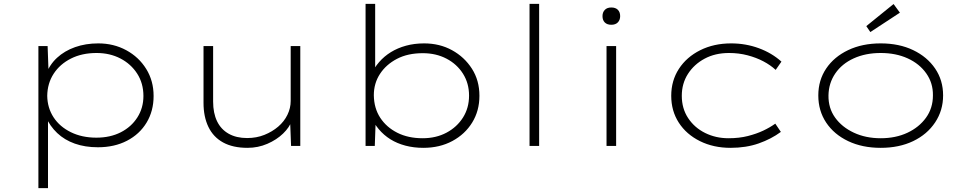

<svg xmlns="http://www.w3.org/2000/svg" viewBox="-20 -760 5029 1000"><path d="M180 220V-520H228L233 -382L219 -371Q238 -423 277 -459Q316 -495 371 -514.5Q426 -534 492 -534Q572 -534 637.5 -498.5Q703 -463 741.5 -401Q780 -339 780 -260Q780 -182 743.5 -121.5Q707 -61 641.5 -27Q576 7 490 7Q423 7 369.5 -12Q316 -31 278 -67Q240 -103 217 -154L230 -143V220ZM482 -43Q554 -43 609 -71Q664 -99 695.5 -148.5Q727 -198 727 -260Q727 -326 694.5 -376.5Q662 -427 607 -455.5Q552 -484 483 -484Q407 -484 349.5 -455Q292 -426 259.5 -376Q227 -326 226 -261Q227 -198 259 -149Q291 -100 349 -71.5Q407 -43 482 -43Z M1269 10Q1193 10 1142 -18Q1091 -46 1065.5 -99Q1040 -152 1040 -224V-520H1090V-231Q1090 -171 1110.5 -128.5Q1131 -86 1171 -63.5Q1211 -41 1267 -41Q1316 -41 1357 -57.5Q1398 -74 1429 -100.5Q1460 -127 1477 -162Q1494 -197 1494 -234V-520H1544V0H1496L1491 -130H1499Q1488 -97 1454.5 -64.5Q1421 -32 1372.5 -11Q1324 10 1269 10Z M2185 10Q2135 10 2091.5 -1.5Q2048 -13 2013.5 -34.5Q1979 -56 1952.5 -87.5Q1926 -119 1911 -157L1937 -140L1932 0H1884V-740H1934V-387L1912 -369Q1928 -406 1954.5 -436.5Q1981 -467 2016 -488.5Q2051 -510 2094.5 -522Q2138 -534 2189 -534Q2270 -534 2334.5 -498.5Q2399 -463 2438 -402Q2477 -341 2477 -261Q2477 -183 2439.5 -122Q2402 -61 2336 -25.5Q2270 10 2185 10ZM2181 -40Q2251 -40 2305.5 -69Q2360 -98 2391.5 -148Q2423 -198 2423 -262Q2423 -326 2391.5 -376Q2360 -426 2305.5 -454.5Q2251 -483 2182 -483Q2104 -483 2047.5 -453.5Q1991 -424 1959 -375Q1927 -326 1927 -264Q1928 -196 1960.5 -146.5Q1993 -97 2049.5 -68.5Q2106 -40 2181 -40Z M2738 0V-740H2788V0Z M3139 0V-520H3189V0ZM3164 -631Q3142 -631 3130 -643Q3118 -655 3118 -676Q3118 -696 3130 -708.5Q3142 -721 3164 -721Q3186 -721 3198 -709Q3210 -697 3210 -676Q3210 -656 3198 -643.5Q3186 -631 3164 -631Z M3785 10Q3696 10 3625.5 -25Q3555 -60 3515.5 -121Q3476 -182 3476 -261Q3476 -340 3516 -401.5Q3556 -463 3627 -498.5Q3698 -534 3788 -534Q3864 -534 3932 -509Q4000 -484 4050 -439L4020 -396Q3993 -421 3956 -440.5Q3919 -460 3873.5 -472Q3828 -484 3777 -484Q3705 -484 3650 -454.5Q3595 -425 3563 -375Q3531 -325 3531 -261Q3531 -195 3564 -145Q3597 -95 3652.5 -67.5Q3708 -40 3774 -40Q3830 -40 3875 -51.5Q3920 -63 3955 -79.5Q3990 -96 4018 -116L4047 -73Q3997 -36 3931.5 -13Q3866 10 3785 10Z M4567 10Q4471 10 4397.5 -25Q4324 -60 4283 -121.5Q4242 -183 4242 -263Q4242 -342 4283 -403Q4324 -464 4397.5 -499Q4471 -534 4567 -534Q4663 -534 4736 -499Q4809 -464 4850.5 -403Q4892 -342 4892 -263Q4892 -185 4850.5 -122.5Q4809 -60 4736 -25Q4663 10 4567 10ZM4567 -40Q4645 -40 4706 -68.5Q4767 -97 4803 -147Q4839 -197 4839 -263Q4840 -327 4804.5 -377.5Q4769 -428 4707.5 -456Q4646 -484 4567 -484Q4488 -484 4426.5 -456Q4365 -428 4330.5 -377.5Q4296 -327 4295 -263Q4294 -197 4329.5 -147.5Q4365 -98 4427 -69Q4489 -40 4567 -40ZM4513 -593 4492 -624 4634 -739 4667 -694Z"/></svg>

Font: Lexend Peta ExtraLight
Style: Regular
Weight: 250
Version: Version 1.007